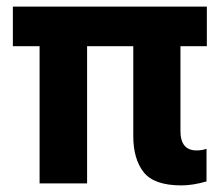

<svg xmlns="http://www.w3.org/2000/svg" viewBox="-20 -556 680 582"><path d="M530 6Q447 6 415.5 -34Q384 -74 384 -144V-416H244V0H100V-416H19V-536H607V-416H527V-159Q527 -100 576 -100Q593 -100 606 -105V-6Q564 6 530 6Z"/></svg>

Font: Mona Sans
Style: Bold
Weight: 700
Designer: Deni Anggara
Foundry: GitHub
Version: Version 2.000;Glyphs 3.2.3 (3260)